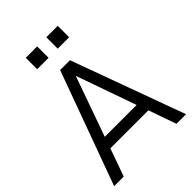

<svg xmlns="http://www.w3.org/2000/svg" viewBox="-268 -1069 1189 1189"><g transform="rotate(-45 326.0 -474.5)"><path d="M286 -849V-949H186V-849ZM466 -849V-949H366V-849ZM95 0 160 -182H493L557 0H641L369 -745H283L11 0ZM186 -257 326 -651 465 -257Z"/></g></svg>

Font: Plus Jakarta Sans
Style: Regular
Weight: 400
Designer: Gumpita Rahayu
Foundry: Tokotype
Version: Version 2.071;gftools[0.9.30]